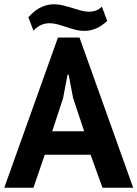

<svg xmlns="http://www.w3.org/2000/svg" viewBox="-20 -881 645 901"><path d="M405 -155H190L137 0H0L252 -705H353L605 0H461ZM225 -265H375L323 -421L302 -531H297L276 -420ZM113 -800Q145 -835 174.5 -848Q204 -861 233 -861Q255 -861 277 -855.5Q299 -850 319.5 -843.5Q340 -837 360 -831.5Q380 -826 398 -826Q414 -826 429 -831Q444 -836 458 -850L483 -783Q455 -757 428.5 -746.5Q402 -736 377 -736Q354 -736 333 -741.5Q312 -747 291.5 -754Q271 -761 251 -766.5Q231 -772 212 -772Q193 -772 174.5 -764.5Q156 -757 137 -737Z"/></svg>

Font: PTSans
Style: Bold
Weight: 700
Designer: A.Korolkova, O.Umpeleva, V.Yefimov
Foundry: ParaType Ltd
Version: Version 2.003W OFL